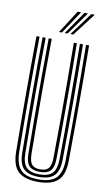

<svg xmlns="http://www.w3.org/2000/svg" viewBox="-106 -1025 597 1082"><g transform="rotate(10 193.0 -484.0)"><path d="M193.2 7.5Q116.2 7.5 79.9 -25.8Q43.5 -59 42.5 -139.8Q41.8 -211.2 41.2 -292.1Q40.8 -373 40.8 -458.8Q40.8 -544.5 41.1 -631Q41.5 -717.5 42.5 -800H60Q59.2 -723.2 58.6 -638.1Q58 -553 58 -466Q58 -379 58.6 -296Q59.2 -213 60 -140.8Q61 -69.8 91.5 -38.2Q122 -6.8 193.2 -6.8Q264.5 -6.8 294.8 -38.2Q325 -69.8 326 -140.8Q327 -212 327.5 -292.8Q328 -373.5 328 -459.2Q328 -545 327.5 -631.4Q327 -717.8 326 -800H343.5Q344.5 -698 345 -585.5Q345.5 -473 345.1 -359.4Q344.8 -245.8 343.5 -139.8Q342.5 -58.5 306 -25.5Q269.5 7.5 193.2 7.5ZM193.2 -21Q133.5 -21 105.9 -47.6Q78.2 -74.2 77.5 -140Q76.8 -218.8 76.1 -299.5Q75.5 -380.2 75.5 -462.9Q75.5 -545.5 76 -629.9Q76.5 -714.2 77.5 -800H95Q94 -718.5 93.5 -634Q93 -549.5 93 -464.9Q93 -380.2 93.5 -298.4Q94 -216.5 95 -140.5Q95.5 -82.8 118.6 -59.1Q141.8 -35.5 193.2 -35.5Q244.5 -35.5 267.5 -59.1Q290.5 -82.8 291 -140.5Q292 -216 292.5 -297.5Q293 -379 293 -463.5Q293 -548 292.5 -632.9Q292 -717.8 291 -800H308.5Q309.5 -717.5 310 -632.9Q310.5 -548.2 310.5 -464Q310.5 -379.8 309.9 -298.1Q309.2 -216.5 308.5 -140Q307.8 -74.8 280.5 -47.9Q253.2 -21 193.2 -21ZM193.2 -49.8Q151 -49.8 132 -70.1Q113 -90.5 112.5 -141Q111.2 -235.8 110.9 -346.6Q110.5 -457.5 110.8 -573.6Q111 -689.8 112.5 -800H129.8Q129 -721 128.5 -641.5Q128 -562 128 -480.5Q128 -399 128.5 -314.5Q129 -230 130 -141Q130.8 -98.5 145 -81.4Q159.2 -64.2 193.2 -64.2Q227 -64.2 241.1 -81.4Q255.2 -98.5 256 -141Q257.5 -263 257.9 -372.2Q258.2 -481.5 257.8 -586.5Q257.2 -691.5 256.2 -800H273.5Q274.5 -723.8 275 -638.9Q275.5 -554 275.5 -467.2Q275.5 -380.5 275 -297.2Q274.5 -214 273.5 -141Q273 -90 253.9 -69.9Q234.8 -49.8 193.2 -49.8ZM163.2 -845 247.2 -976H267.2L180 -845ZM228.5 -845 325.2 -976H345L245.2 -845ZM195.8 -845 286.2 -976H306.2L212.5 -845Z"/></g></svg>

Font: Big Shoulders Inline Display Thin SemiBold
Style: Regular
Weight: 600
Version: Version 2.002